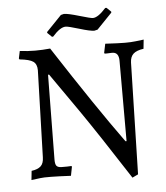

<svg xmlns="http://www.w3.org/2000/svg" viewBox="-58 -871 835 963"><g transform="rotate(-5 359.5 -390.0)"><path d="M556.2 -145V-549.8Q556.2 -592.8 522.9 -592.8L497.1 -591.8H484.9L482.9 -596.2L492.2 -641.1Q560.5 -637.2 591.3 -637.2Q622.1 -637.2 645.5 -640.1Q668.9 -643.1 686 -645L681.2 -599.1Q646 -594.2 629.9 -579.6Q613.8 -564.9 612.8 -536.1L599.1 25.9L569.8 40Q422.4 -188.5 336.4 -313Q250 -437 198.2 -511.2H192.9L188 -84Q188 -61 194.8 -52.7Q201.7 -44.4 219.2 -43.9H248Q257.8 -43.9 270 -44.9L272 -41L263.2 3.9Q139.6 -2.4 109.4 2Q79.1 5.9 64 7.8L68.8 -38.1Q99.6 -42 115.2 -56.2Q130.4 -70.3 130.9 -101.1L144 -538.1Q144 -568.8 125.5 -582Q106.9 -595.2 57.1 -600.1L54.2 -605L62 -642.1Q102.5 -637.2 139.2 -637.2Q175.8 -637.2 214.8 -641.1Q418.9 -326.7 550.8 -145ZM441.9 -774.9Q467.8 -774.9 507.8 -819.8H514.2L536.1 -798.8V-793.9L460 -714.8L443.8 -710.9Q422.4 -710.9 369.6 -727.1Q316.4 -743.2 302.7 -743.7Q274.9 -744.6 234.9 -699.2H229L207 -720.2V-725.1L283.2 -804.2L298.8 -808.1Q318.8 -808.1 375 -791.5Q431.2 -774.9 441.9 -774.9Z"/></g></svg>

Font: Alegreya-Regular
Style: Regular
Weight: 400
Designer: Juan Pablo del Peral
Foundry: Juan Pablo del Peral
Version: Version 1.003